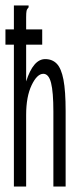

<svg xmlns="http://www.w3.org/2000/svg" viewBox="-20 -685 290 705"><path d="M31 -665H85V-658Q79 -652 77.5 -645Q76 -638 76 -621V-386Q102 -468 146 -468Q172 -468 188.5 -451Q205 -434 213 -392.5Q221 -351 221 -277V0H176V-275Q176 -347 167.5 -380.5Q159 -414 139 -414Q116 -414 96 -372Q76 -330 76 -263V0H31ZM0 -521V-577H135V-521Z"/></svg>

Font: Inconsolata UltraCondensed
Style: Regular
Weight: 400
Width: 1
Monospace: yes
Designer: Raph Levien, Cyreal, Brenton Simpson
Foundry: Raph Levien, Cyreal, Google
Version: Version 3.001; ttfautohint (v1.8.2.53-6de2)